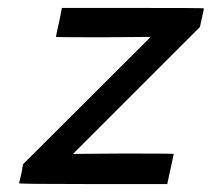

<svg xmlns="http://www.w3.org/2000/svg" viewBox="-20 -464 534 484"><path d="M129 -408 136 -444H315Q494 -444 494 -443Q494 -441 489 -419L484 -396L164 -76L291 -77Q418 -77 418 -76Q418 -75 410.5 -41Q403 -7 402 -2V0H215Q28 0 28 -2L34 -27L38 -50L360 -371L240 -370Q121 -370 121 -371Q124 -388 129 -408Z"/></svg>

Font: MathJax_SansSerif
Style: Italic
Weight: 400
Version: Version 1.1